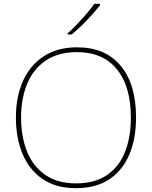

<svg xmlns="http://www.w3.org/2000/svg" viewBox="-20 -972 794 1002"><path d="M690 -358Q690 -250 655.5 -167Q621 -84 551.5 -37Q482 10 376 10Q272 10 202.5 -37.5Q133 -85 98 -168Q63 -251 63 -359Q63 -467 100 -549.5Q137 -632 208.5 -678.5Q280 -725 382 -725Q530 -725 610 -628.5Q690 -532 690 -358ZM90 -359Q90 -259 121 -181.5Q152 -104 216 -59.5Q280 -15 377 -15Q475 -15 538.5 -58.5Q602 -102 632.5 -179.5Q663 -257 663 -358Q663 -521 590 -610.5Q517 -700 382 -700Q284 -700 219 -656Q154 -612 122 -535Q90 -458 90 -359ZM502 -945Q476 -911 435 -868Q394 -825 354 -792H333V-798Q356 -818 382.5 -846Q409 -874 433.5 -902.5Q458 -931 472 -952H502Z"/></svg>

Font: Noto Sans Syriac Western Thin
Style: Regular
Weight: 100
Designer: Patrick Giasson and the Monotype Design Team
Foundry: Monotype Imaging Inc.
Version: Version 3.000; ttfautohint (v1.8.4.7-5d5b)